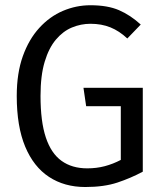

<svg xmlns="http://www.w3.org/2000/svg" viewBox="-20 -720 640 751"><path d="M313.5 11.5Q232 11.5 171.8 -28Q111.5 -67.5 78.5 -146.5Q45.5 -225.5 45.5 -344.5Q45.5 -433.5 69.2 -500Q93 -566.5 133.8 -611Q174.5 -655.5 226.2 -677.5Q278 -699.5 333.5 -699.5Q401 -699.5 445.5 -680.2Q490 -661 530.5 -624L478 -569.5Q446.5 -599 411.8 -613Q377 -627 334 -627Q296.5 -627 261.5 -612.5Q226.5 -598 198.8 -565.2Q171 -532.5 154.8 -478.5Q138.5 -424.5 138.5 -344.5Q138.5 -245 159.2 -182.5Q180 -120 220.8 -90.8Q261.5 -61.5 321.5 -61.5Q357.5 -61.5 389.8 -70Q422 -78.5 452.5 -94.5V-304.5H317L306.5 -376.5H538.5V-48.5Q492 -23.5 439.5 -6Q387 11.5 313.5 11.5Z"/></svg>

Font: Fira Code Light
Style: Regular
Weight: 400
Monospace: yes
Version: Version 5.002